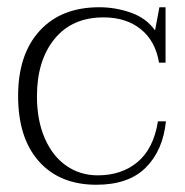

<svg xmlns="http://www.w3.org/2000/svg" viewBox="-20 -500 511 530"><path d="M30 -235Q30 -350 89.5 -415Q149 -480 254 -480Q299 -480 341.5 -465Q384 -450 408 -416L420 -480H437V-327H419Q409 -387 368.5 -419.5Q328 -452 266 -452Q179 -452 130.5 -392.5Q82 -333 82 -234Q82 -168 103.5 -118.5Q125 -69 163 -42.5Q201 -16 250 -16Q316 -16 360 -53Q404 -90 416 -165H438Q430 -85 382.5 -37.5Q335 10 246 10Q145 10 87.5 -54.5Q30 -119 30 -235Z"/></svg>

Font: Taviraj ExtraLight
Style: Regular
Weight: 200
Designer: Katatrad Team
Foundry: CadsonDemak
Version: Version 1.030